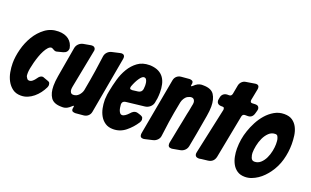

<svg xmlns="http://www.w3.org/2000/svg" viewBox="-89 -1124 2485 1532"><g transform="rotate(20 1153.0 -358.0)"><path d="M301 -178Q317 -173 320 -163.5Q323 -154 323 -149Q323 -140 318 -128Q305 -101 287 -77Q269 -53 246 -34Q223 -15 196.5 -4Q170 7 140 7Q97 7 68.5 -14.5Q40 -36 22.5 -68.5Q5 -101 -2 -140Q-9 -179 -9 -214Q-9 -270 7.5 -333.5Q24 -397 56.5 -451Q89 -505 137.5 -541Q186 -577 250 -577Q304 -577 337 -551.5Q370 -526 378 -481Q378 -445 341 -434L290 -421Q288 -420 283 -420Q271 -420 254 -431Q246 -436 241 -436Q227 -436 213.5 -421.5Q200 -407 187.5 -383.5Q175 -360 165 -331.5Q155 -303 147.5 -274.5Q140 -246 135.5 -221.5Q131 -197 131 -182Q131 -179 131.5 -165Q132 -151 143 -138Q149 -128 163 -128Q177 -128 190.5 -139.5Q204 -151 214 -166Q232 -194 253 -194Q259 -194 265 -191Z M769 -583Q779 -585 782 -585Q809 -585 809 -558Q809 -551 808 -547L722 -66Q718 -45 702.5 -31.5Q687 -18 665 -16L598 -10Q584 -10 574.5 -14.5Q565 -19 565 -35Q565 -38 567 -48Q568 -52 568 -57Q568 -61 566 -61Q562 -61 554 -53Q521 -21 490 -20H476Q410 -20 384.5 -57Q359 -94 359 -156Q359 -175 361 -196Q363 -217 367 -240L411 -495Q415 -516 430 -531Q445 -546 467 -551L529 -562Q533 -563 539 -563Q553 -563 561 -555Q569 -547 569 -535Q569 -533 567 -523L505 -204Q502 -188 502 -177Q502 -163 509 -152.5Q516 -142 531 -142Q558 -142 577 -162Q596 -182 602 -207Q620 -303 632 -382.5Q644 -462 650 -511Q653 -532 667.5 -547.5Q682 -563 703 -568Z M1107 -118Q1075 -68 1028.5 -30.5Q982 7 923 7Q883 7 856 -11Q829 -29 812.5 -57.5Q796 -86 789 -121Q782 -156 782 -189Q782 -194 782 -198.5Q782 -203 783 -208Q784 -236 791 -269Q800 -317 815 -370.5Q830 -424 857 -469Q884 -514 924.5 -543.5Q965 -573 1024 -573H1034Q1075 -570 1102 -556Q1129 -542 1145.5 -518.5Q1162 -495 1169 -463.5Q1176 -432 1176 -396Q1176 -371 1173 -345Q1171 -336 1169.5 -326.5Q1168 -317 1166 -306Q1161 -284 1143 -268.5Q1125 -253 1101 -250L944 -232Q915 -228 915 -200Q916 -188 918 -174Q920 -160 924.5 -149Q929 -138 935.5 -130.5Q942 -123 952 -123Q965 -123 979 -133Q993 -143 1003 -154Q1020 -174 1031.5 -179Q1043 -184 1052 -184Q1055 -184 1065 -182L1090 -174Q1109 -167 1112 -157Q1115 -147 1115 -142Q1115 -132 1107 -118ZM1044 -377Q1046 -390 1046 -405.5Q1046 -421 1043.5 -434.5Q1041 -448 1034.5 -457.5Q1028 -467 1016 -467H1015Q1000 -467 979.5 -438Q959 -409 942 -363Q940 -355 940 -352Q940 -341 947 -339.5Q954 -338 962 -338L1010 -344Q1039 -349 1044 -377Z M1405 -536Q1435 -566 1467 -568H1481Q1549 -568 1574 -530Q1599 -492 1599 -430Q1599 -412 1597 -391.5Q1595 -371 1591 -348Q1576 -258 1563 -187.5Q1550 -117 1542 -75Q1538 -53 1522.5 -38Q1507 -23 1485 -19L1424 -8Q1420 -7 1413 -7Q1384 -7 1384 -36Q1384 -43 1385 -47Q1390 -70 1396 -101.5Q1402 -133 1409 -168.5Q1416 -204 1423.5 -240Q1431 -276 1437 -309Q1441 -326 1444 -340.5Q1447 -355 1449 -368L1452 -384Q1456 -399 1456 -412Q1456 -426 1448 -436Q1440 -446 1426 -446Q1411 -446 1391 -435Q1379 -427 1369 -411.5Q1359 -396 1355 -378Q1335 -278 1323.5 -200Q1312 -122 1307 -77Q1305 -56 1290 -40.5Q1275 -25 1254 -20L1189 -5Q1179 -3 1176 -3Q1148 -3 1148 -31Q1148 -38 1149 -42L1236 -521Q1240 -543 1255 -556.5Q1270 -570 1292 -572L1361 -578Q1374 -578 1383.5 -573Q1393 -568 1393 -553Q1393 -551 1391 -541Q1390 -538 1390 -533Q1390 -528 1392 -528Q1395 -528 1405 -536Z M1922 -568Q1942 -568 1949.5 -559Q1957 -550 1957 -539Q1957 -536 1955 -526L1948 -501Q1937 -459 1898 -459H1875Q1856 -459 1851 -439L1780 -70Q1769 -21 1719 -16L1667 -10L1656 -8Q1653 -7 1647 -7Q1613 -7 1613 -38Q1613 -41 1615 -51L1699 -440Q1699 -450 1696 -455.5Q1693 -461 1682 -461H1670Q1651 -462 1642 -472Q1633 -482 1633 -496Q1633 -501 1634 -504L1637 -521Q1640 -540 1653 -551.5Q1666 -563 1686 -564H1702Q1721 -564 1726 -585L1740 -661Q1744 -680 1757.5 -693.5Q1771 -707 1791 -710L1865 -722Q1868 -723 1874 -723Q1900 -723 1900 -697Q1900 -690 1899 -686L1880 -588Q1880 -578 1883 -572.5Q1886 -567 1897 -567Z M2168 -574Q2212 -574 2238.5 -555Q2265 -536 2280 -506Q2295 -476 2300 -439.5Q2305 -403 2305 -368Q2305 -299 2286.5 -232.5Q2268 -166 2227 -110Q2211 -88 2191 -67.5Q2171 -47 2147 -31Q2123 -15 2096.5 -5Q2070 5 2041 5Q2002 5 1976 -12.5Q1950 -30 1934.5 -58Q1919 -86 1912.5 -119.5Q1906 -153 1906 -186Q1906 -267 1932 -342Q1945 -381 1966.5 -422Q1988 -463 2017.5 -496.5Q2047 -530 2085 -552Q2123 -574 2168 -574ZM2072 -135Q2102 -135 2124 -155Q2146 -175 2160 -204.5Q2174 -234 2180.5 -267Q2187 -300 2187 -325Q2187 -335 2186 -349.5Q2185 -364 2182 -372Q2179 -383 2173.5 -391.5Q2168 -400 2154 -400Q2123 -400 2100 -378Q2077 -356 2062.5 -324.5Q2048 -293 2041 -258Q2034 -223 2034 -196Q2034 -178 2042 -156.5Q2050 -135 2072 -135Z"/></g></svg>

Font: Bangerz 2
Style: Regular
Weight: 400
Designer: vernon adams
Foundry: Vernon Adams
Version: Version 2.10;December 28, 2023;FontCreator 13.0.0.2683 64-bi